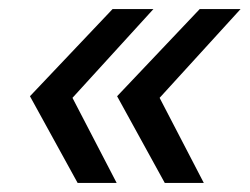

<svg xmlns="http://www.w3.org/2000/svg" viewBox="-20 -477 550 423"><path d="M151 -74 46 -265 228 -457H318L111 -230L116 -307L237 -74ZM343 -74 238 -265 420 -457H510L303 -230L308 -307L429 -74Z"/></svg>

Font: MOST Montserrat Medium
Style: Italic
Weight: 500
Italic angle: -11.3°
Designer: Julieta Ulanovsky
Foundry: Julieta Ulanovsky
Version: Version 8.000;March 11, 2024;FontCreator 15.0.0.2926 64-bit